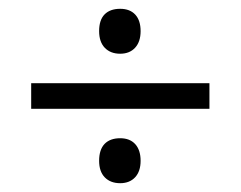

<svg xmlns="http://www.w3.org/2000/svg" viewBox="-20 -539 547 436"><path d="M50.8 -292V-350.1H455.6V-292ZM205.1 -173.8Q205.1 -199.2 217.5 -212.2Q230 -225.1 252.9 -225.1Q274.9 -225.1 287.1 -211.7Q299.3 -198.2 299.3 -173.8Q299.3 -149.9 286.9 -136.5Q274.4 -123 252.9 -123Q231 -123 218 -136.2Q205.1 -149.4 205.1 -173.8ZM205.1 -468.3Q205.1 -493.7 217.5 -506.3Q230 -519 252.9 -519Q274.9 -519 287.1 -505.9Q299.3 -492.7 299.3 -468.3Q299.3 -444.3 286.9 -430.7Q274.4 -417 252.9 -417Q231 -417 218 -430.4Q205.1 -443.8 205.1 -468.3Z"/></svg>

Font: XL-Viking
Style: Regular
Weight: 400
Foundry: Ascender Corporation
Version: Version 1.10 March 23, 2015